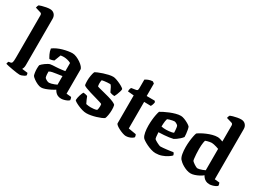

<svg xmlns="http://www.w3.org/2000/svg" viewBox="-44 -1463 2844 2129"><g transform="rotate(30 1378.5 -398.0)"><path d="M214 0Q203.5 0 178.2 -3.2Q153 -6.5 122.5 -11.8Q92 -17 66.2 -22.5Q40.5 -28 28.5 -32Q28.5 -40 31.8 -48.8Q35 -57.5 38 -63L60 -66.5Q77 -69 82 -84.8Q87 -100.5 87 -146V-688Q87 -696 83.2 -703.5Q79.5 -711 69.5 -714L1 -735Q3 -748.5 7.2 -758.2Q11.5 -768 14.5 -772Q25.5 -777 48.8 -783.5Q72 -790 98.8 -795Q125.5 -800 146 -800Q181 -800 202.2 -777.8Q223.5 -755.5 223.5 -721V-127Q223.5 -105.5 218.5 -91Q213.5 -76.5 209.5 -70.5L281.5 -62Q283.5 -58 286 -50Q288.5 -42 288.5 -33Q283 -25.5 269.5 -17.8Q256 -10 240.8 -5Q225.5 0 214 0Z M493.5 3.5Q471.5 3.5 443.8 -9.2Q416 -22 392.8 -39Q369.5 -56 361 -68.5Q355.5 -82.5 352 -106.2Q348.5 -130 348.5 -154Q348.5 -168 349.5 -179.5Q350.5 -191 352 -200Q357.5 -208 369.8 -219Q382 -230 397.5 -241Q413 -252 427.5 -260Q442 -268 451 -270Q459.5 -272.5 480.5 -273.8Q501.5 -275 524 -276Q540 -277 555.5 -278.2Q571 -279.5 585.8 -281.2Q600.5 -283 613.2 -284.8Q626 -286.5 636 -288.5V-392.5Q614 -404.5 589 -410.2Q564 -416 544.5 -416Q535.5 -416 523.2 -415Q511 -414 503.5 -412.5L472 -330Q466.5 -327.5 452.2 -322.5Q438 -317.5 415.5 -316Q406 -329.5 391.2 -359.8Q376.5 -390 371.5 -425.5Q394.5 -443.5 425 -457.5Q455.5 -471.5 488.8 -480.8Q522 -490 553 -495Q584 -500 607 -500Q631 -500 659.5 -488Q688 -476 713.8 -458.2Q739.5 -440.5 756 -421.2Q772.5 -402 772.5 -387.5V-78.5L834.5 -72.5Q837 -67.5 840.2 -58Q843.5 -48.5 843.5 -35.5Q835 -25.5 817.5 -17.5Q800 -9.5 780.8 -4.8Q761.5 0 747 0Q720.5 0 701.5 -9.2Q682.5 -18.5 670.8 -32.5Q659 -46.5 652 -60Q630 -45.5 600.2 -30.8Q570.5 -16 542 -6.2Q513.5 3.5 493.5 3.5ZM543 -86Q553 -86 570.5 -90.5Q588 -95 606.2 -102Q624.5 -109 636 -115V-225Q620 -223 602 -219.8Q584 -216.5 565.5 -214.5Q540.5 -211 516 -206.2Q491.5 -201.5 476.5 -191Q476 -175 477.5 -153Q479 -131 485 -114.5Q494.5 -104.5 511.8 -95.2Q529 -86 543 -86Z M1070 0Q1044.5 0 1015.2 -8.5Q986 -17 959.8 -28.8Q933.5 -40.5 916 -51.5Q898.5 -62.5 896.5 -68.5Q897.5 -99 907.8 -131Q918 -163 928.5 -181.5Q947 -181 962.2 -177.2Q977.5 -173.5 983.5 -169.5Q989.5 -154.5 999.5 -130.2Q1009.5 -106 1019.5 -88Q1030.5 -85 1048.8 -83Q1067 -81 1078.5 -81Q1096 -81 1117.8 -83.2Q1139.5 -85.5 1157 -92.5Q1160 -99.5 1162.5 -113.5Q1165 -127.5 1165 -141.5Q1165 -149.5 1164.2 -158Q1163.5 -166.5 1162.5 -170.5Q1159.5 -174.5 1134 -182.5Q1108.5 -190.5 1071.8 -200.8Q1035 -211 998 -222.2Q961 -233.5 934.2 -244.2Q907.5 -255 903 -263Q901 -273 900 -288.2Q899 -303.5 899 -318Q899 -350 904.8 -383.2Q910.5 -416.5 919 -437Q930.5 -445 955.2 -455.5Q980 -466 1010.8 -476Q1041.5 -486 1072.5 -493Q1103.5 -500 1128.5 -500Q1145 -500 1170.5 -491.2Q1196 -482.5 1221.5 -470.2Q1247 -458 1264.2 -446.2Q1281.5 -434.5 1281.5 -429Q1282 -418.5 1275.8 -397.2Q1269.5 -376 1261 -354.5Q1252.5 -333 1245 -321Q1223.5 -321.5 1208.5 -325.5Q1193.5 -329.5 1187 -333Q1172.5 -365.5 1159.8 -389.2Q1147 -413 1138.5 -413Q1120.5 -413 1101.2 -411.8Q1082 -410.5 1065.2 -408Q1048.5 -405.5 1035.5 -402.5Q1032.5 -392 1031.5 -380.5Q1030.5 -369 1030.5 -359.5Q1030.5 -349 1031.5 -340.5Q1032.5 -332 1034.5 -323.5Q1038.5 -320 1062 -313.8Q1085.5 -307.5 1119.8 -299Q1154 -290.5 1189.5 -280.5Q1225 -270.5 1253 -258.8Q1281 -247 1292 -235Q1295.5 -224.5 1297 -206.8Q1298.5 -189 1298.5 -173Q1298.5 -140 1292.5 -105.8Q1286.5 -71.5 1279 -59Q1267 -50 1242.8 -39.8Q1218.5 -29.5 1188.2 -20.5Q1158 -11.5 1126.8 -5.8Q1095.5 0 1070 0Z M1574 0Q1559.5 0 1535.2 -8Q1511 -16 1486 -28.5Q1461 -41 1444 -54.2Q1427 -67.5 1427 -77.5V-434L1349.5 -441Q1349.5 -464.5 1354.2 -476.8Q1359 -489 1363 -491.5L1420 -500.5Q1431.5 -502.5 1436.5 -509.2Q1441.5 -516 1441.5 -538V-644.5Q1453.5 -654 1479.5 -664.5Q1505.5 -675 1533.5 -675.5L1555 -659.5V-500.5L1657 -500L1668.5 -487.5Q1667.5 -469.5 1661.2 -453Q1655 -436.5 1649 -428L1563 -430V-89.5L1661.5 -73Q1664 -69 1667.2 -60.2Q1670.5 -51.5 1670.5 -38.5Q1661 -27.5 1644.8 -18.5Q1628.5 -9.5 1610.2 -4.8Q1592 0 1574 0Z M1955.5 0Q1928.5 0 1897.5 -9.8Q1866.5 -19.5 1838 -33.5Q1809.5 -47.5 1789.5 -61Q1769.5 -74.5 1764.5 -82Q1749 -103.5 1742 -143.2Q1735 -183 1735 -226Q1735 -264 1738.5 -301Q1742 -338 1748.2 -368.8Q1754.5 -399.5 1761 -417Q1775.5 -426 1802.8 -440Q1830 -454 1863.5 -467.5Q1897 -481 1931.5 -490.5Q1966 -500 1995.5 -500Q2014.5 -500 2041.2 -489.8Q2068 -479.5 2092.5 -465.2Q2117 -451 2127 -439Q2132.5 -427 2136.8 -403.5Q2141 -380 2143.8 -355.8Q2146.5 -331.5 2146 -316.5Q2133.5 -299.5 2116 -283.8Q2098.5 -268 2081.2 -256Q2064 -244 2051.5 -237.5Q2030.5 -232 2001 -228Q1971.5 -224 1937.8 -221.5Q1904 -219 1868.5 -218Q1870 -185.5 1873 -162.8Q1876 -140 1880 -135Q1882.5 -131.5 1893.8 -124.5Q1905 -117.5 1919 -110Q1933 -102.5 1946.5 -97Q1960 -91.5 1967.5 -91.5Q1981 -91.5 2001.5 -93.5Q2022 -95.5 2044.8 -98.2Q2067.5 -101 2088.5 -104Q2109.5 -107 2124 -109.5Q2128.5 -105 2133.5 -97Q2138.5 -89 2139.5 -76Q2125.5 -61.5 2097.8 -43.5Q2070 -25.5 2033.5 -12.8Q1997 0 1955.5 0ZM1930 -284Q1946.5 -284.5 1963.8 -286.2Q1981 -288 1996.5 -291.2Q2012 -294.5 2022 -299.5Q2022 -310.5 2020.8 -327Q2019.5 -343.5 2017.5 -359.5Q2015.5 -375.5 2011.5 -384Q2007.5 -390.5 1998.2 -397Q1989 -403.5 1979.5 -407.5Q1970 -411.5 1963.5 -411.5Q1955.5 -411.5 1938.5 -408.2Q1921.5 -405 1904.5 -400Q1887.5 -395 1878.5 -390.5Q1874 -378 1871.2 -360Q1868.5 -342 1867.5 -323.5Q1866.5 -305 1866.5 -289.5Q1880 -286.5 1897.2 -285Q1914.5 -283.5 1930 -284Z M2405.5 0Q2380 0 2354.2 -9Q2328.5 -18 2305.8 -31Q2283 -44 2266.5 -57.8Q2250 -71.5 2242 -81.5Q2225.5 -103 2218.8 -142.5Q2212 -182 2212 -226.5Q2212 -265 2215.8 -301.8Q2219.5 -338.5 2225.5 -368.2Q2231.5 -398 2238 -414.5Q2252 -425.5 2277.8 -440Q2303.5 -454.5 2335.8 -468.2Q2368 -482 2401.8 -491Q2435.5 -500 2465.5 -500Q2478.5 -500 2497.5 -495.2Q2516.5 -490.5 2534 -483V-688Q2534 -696 2530 -704.2Q2526 -712.5 2516 -715L2448 -735Q2449.5 -748 2453.8 -757.8Q2458 -767.5 2461.5 -772Q2472 -777 2495 -783.5Q2518 -790 2545 -795Q2572 -800 2593 -800Q2628 -800 2649.2 -777.8Q2670.5 -755.5 2670.5 -721V-78.5L2732.5 -72.5Q2735 -67.5 2738.2 -57.2Q2741.5 -47 2741.5 -35.5Q2733.5 -26 2716.2 -17.8Q2699 -9.5 2679.5 -4.8Q2660 0 2645.5 0Q2617.5 0 2598 -10.2Q2578.5 -20.5 2567 -34.5Q2555.5 -48.5 2550 -60Q2532.5 -45 2506 -31Q2479.5 -17 2452.8 -8.5Q2426 0 2405.5 0ZM2445.5 -87Q2454.5 -87 2469.2 -90.8Q2484 -94.5 2501.8 -101Q2519.5 -107.5 2534 -115V-388.5Q2521.5 -393.5 2503.8 -399Q2486 -404.5 2469 -408Q2452 -411.5 2440 -411.5Q2431 -411.5 2416 -408.8Q2401 -406 2386.2 -402Q2371.5 -398 2363 -394Q2359.5 -383.5 2356.8 -366.2Q2354 -349 2352.5 -327.5Q2351 -306 2351 -282.5Q2351 -250.5 2353 -218Q2355 -185.5 2358 -162.5Q2361 -139.5 2364.5 -135Q2368.5 -130 2378.5 -122.2Q2388.5 -114.5 2400.2 -106.5Q2412 -98.5 2424.2 -92.8Q2436.5 -87 2445.5 -87Z"/></g></svg>

Font: Texturina Medium
Style: Regular
Weight: 500
Designer: Guillermo Torres Carreño
Foundry: Omnibus-Type
Version: Version 1.003